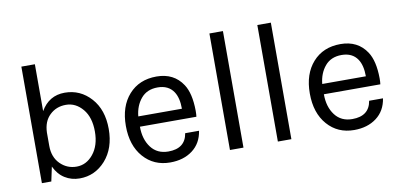

<svg xmlns="http://www.w3.org/2000/svg" viewBox="-67 -888 2307 1105"><g transform="rotate(-10 1087.0 -335.0)"><path d="M101 0V-681H180V-407Q228 -490 320 -490Q411 -490 473 -421Q534 -353 534 -241Q534 -128 472 -58Q410 11 321 11Q273 11 234.5 -13Q196 -37 174 -84L156 0ZM180 -204Q180 -138 219.5 -98.5Q259 -59 315 -59Q372 -59 412 -108Q453 -158 453 -240Q453 -323 413 -371Q372 -420 315 -420Q258 -420 220 -383Q182 -347 180 -282Z M1009 -412Q1044 -359 1045 -257Q1045 -235 1043 -222H713Q713 -148 749 -100.5Q785 -53 850 -53Q949 -53 963 -140H1044Q1033 -68 980.5 -28.5Q928 11 850 11Q754 11 694 -57.5Q634 -126 634 -240Q634 -354 694.5 -422Q755 -490 856.5 -490Q958 -490 1009 -412ZM714 -282H969Q969 -346 945 -382Q915 -427 852 -427Q790 -427 755 -385.5Q720 -344 714 -282Z M1200 0V-681H1279V0Z M1480 0V-681H1559V0Z M2084 -412Q2119 -359 2120 -257Q2120 -235 2118 -222H1788Q1788 -148 1824 -100.5Q1860 -53 1925 -53Q2024 -53 2038 -140H2119Q2108 -68 2055.5 -28.5Q2003 11 1925 11Q1829 11 1769 -57.5Q1709 -126 1709 -240Q1709 -354 1769.5 -422Q1830 -490 1931.5 -490Q2033 -490 2084 -412ZM1789 -282H2044Q2044 -346 2020 -382Q1990 -427 1927 -427Q1865 -427 1830 -385.5Q1795 -344 1789 -282Z"/></g></svg>

Font: Karmilla
Style: Regular
Weight: 400
Designer: Jonathan Pinhorn
Version: Version 1.000